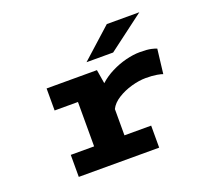

<svg xmlns="http://www.w3.org/2000/svg" viewBox="-121 -866 1117 1020"><g transform="rotate(-20 437.5 -356.0)"><path d="M159 0V-124.5H291V-375.5H159V-500H443.5L456.5 -421.5Q487.5 -450 527.8 -470.2Q568 -490.5 610.5 -501.2Q653 -512 691 -512Q731.5 -512 754.2 -506.8Q777 -501.5 784 -498L767.5 -359.5Q760 -363 735.2 -367.5Q710.5 -372 672.5 -372Q635 -372 591.5 -359.8Q548 -347.5 512.5 -325.2Q477 -303 462.5 -273V-124.5H613.5V0ZM556.5 -558.5H406L576.5 -712H760.5Z"/></g></svg>

Font: Trispace SemiExpanded
Style: Bold
Weight: 700
Width: 6
Designer: Tyler Finck
Foundry: Etcetera Type Company
Version: Version 1.210; ttfautohint (v1.8.3)